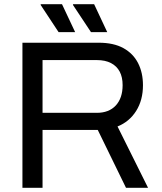

<svg xmlns="http://www.w3.org/2000/svg" viewBox="-20 -888 767 908"><path d="M86.1 0V-686H446.6Q517.1 -686 563.5 -660.5Q609.8 -634.9 632.9 -589.7Q656.1 -544.4 656.1 -484.9Q656.1 -414.3 623.8 -363.2Q591.5 -312.2 535.8 -289.9L680.1 0H575.8L442.4 -273.4H181.2V0ZM181.2 -354.4H437.6Q495.4 -354.4 527.7 -389.3Q559.9 -424.3 559.9 -485.4Q559.9 -523 546.1 -549.2Q532.3 -575.4 505.1 -589.6Q478 -603.9 437.6 -603.9H181.2ZM410.3 -736 324.8 -865 325.8 -868H425.2L487.2 -736ZM257.1 -736 172 -865 173 -868H273.3L335.4 -736Z"/></svg>

Font: Archivo SemiBold
Style: Regular
Weight: 600
Designer: Hector Gatti
Foundry: Omnibus-Type
Version: Version 2.001